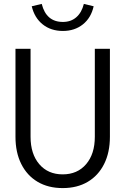

<svg xmlns="http://www.w3.org/2000/svg" viewBox="-20 -949 640 980"><path d="M300 11Q226 11 172 -21Q118 -53 88.5 -112Q59 -171 59 -251V-700H136V-251Q136 -163 180.5 -111Q225 -59 300 -59Q375 -59 419.5 -111Q464 -163 464 -251V-700H541V-251Q541 -171 511.5 -112Q482 -53 428 -21Q374 11 300 11ZM301 -791Q240 -791 198 -824.5Q156 -858 142 -917L193 -929Q216 -837 301 -837Q342 -837 369.5 -861Q397 -885 408 -929L458 -917Q445 -858 403 -824.5Q361 -791 301 -791Z"/></svg>

Font: Red Hat Mono
Style: Regular
Weight: 400
Designer: Pentagram, MCKL
Foundry: Pentagram, MCKL
Version: Version 1.023